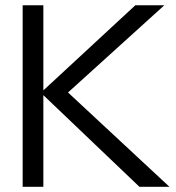

<svg xmlns="http://www.w3.org/2000/svg" viewBox="-20 -717 675 737"><path d="M241.1 -362 610.9 -696.9H499.6L146.4 -370V-696.9H67V0H146.4V-351.8L515.1 0H630.4Z"/></svg>

Font: Diatome
Style: Regular
Weight: 400
Designer: 15.100.17
Foundry: 15.100.17
Version: Version 1.008;Fontself Maker 3.5.8